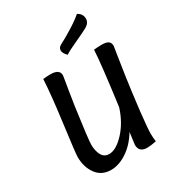

<svg xmlns="http://www.w3.org/2000/svg" viewBox="-214 -1018 1037 1146"><g transform="rotate(-30 304.5 -444.5)"><path d="M500 -801Q475 -787 409.5 -757Q344 -727 329 -715Q305 -739 305 -758Q305 -778 328 -790Q356 -803 412.5 -838Q469 -873 498 -899Q531 -882 531 -848Q531 -819 500 -801ZM438 -290Q476 -573 480 -663Q508 -666 533 -666Q563 -666 578 -657Q593 -648 593 -623Q593 -620 586 -579.5Q579 -539 564 -436Q549 -333 534 -203Q522 -93 522 -61Q522 -29 526 -5Q488 3 463 3Q407 3 407 -49Q407 -55 418 -132Q377 -64 321 -27Q265 10 211 10Q146 10 110.5 -38.5Q75 -87 75 -157Q75 -182 100 -371.5Q125 -561 130 -663Q157 -666 181 -666Q243 -666 243 -624Q243 -621 239 -597Q235 -573 227 -525Q219 -477 212 -429Q182 -215 182 -180Q182 -137 198 -107.5Q214 -78 248 -78Q296 -78 352.5 -138.5Q409 -199 438 -290Z"/></g></svg>

Font: Overlock
Style: Bold Italic
Weight: 700
Version: Version 1.001